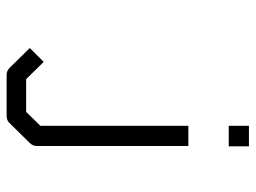

<svg xmlns="http://www.w3.org/2000/svg" viewBox="-116 -583 772 580"><g transform="rotate(90 270.0 -293.0)"><path d="M421 -17Q421 -6 411 4L351 65Q343 73 330 73H206Q194 73 185 64L125 3L167 -39L219 14H318L360 -29V-476H421ZM360 -659H422V-598H360Z"/></g></svg>

Font: IBM 3270
Style: Regular
Weight: 400
Monospace: yes
Version: Version 2.3.1